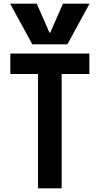

<svg xmlns="http://www.w3.org/2000/svg" viewBox="-20 -1020 540 1040"><path d="M35 -1000H179L248 -843H252L321 -1000H465L345 -780H155ZM186 0V-619H36V-730H464V-619H314V0Z"/></svg>

Font: M PLUS Code Latin SemiBold
Style: Regular
Weight: 600
Designer: Coji Morishita
Foundry: UNDERFOREST DESIGN
Version: Version 1.002; ttfautohint (v1.8.3)